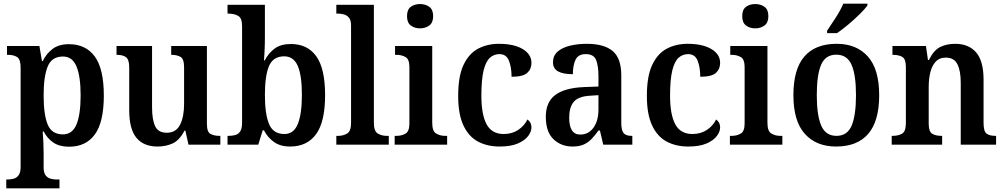

<svg xmlns="http://www.w3.org/2000/svg" viewBox="-20 -786 5456 1043"><path d="M14 237V189H23Q39 189 55 184.5Q71 180 81.5 165.5Q92 151 92 121V-419Q92 -464 73 -476Q54 -488 26 -488H18V-536H194L208 -454H212Q232 -495 266 -520.5Q300 -546 354 -546Q446 -546 495 -479Q544 -412 544 -267Q544 -123 495.5 -56Q447 11 355 11Q303 11 270 -11.5Q237 -34 217 -72H212Q214 -48 215.5 -14.5Q217 19 217 45V123Q217 152 227.5 166Q238 180 254 184.5Q270 189 286 189H303V237ZM322 -56Q373 -56 395.5 -110Q418 -164 418 -268Q418 -371 395.5 -425Q373 -479 322 -479Q261 -479 239 -424.5Q217 -370 217 -268Q217 -163 239 -109.5Q261 -56 322 -56Z M836 10Q760 10 721 -37.5Q682 -85 682 -187V-419Q682 -462 665 -475Q648 -488 616 -488H613V-536H806V-204Q806 -137 822.5 -101Q839 -65 886 -65Q936 -65 958 -108Q980 -151 980 -222V-420Q980 -466 960.5 -477Q941 -488 913 -488H910V-536H1104V-113Q1104 -69 1123.5 -58.5Q1143 -48 1171 -48H1177V0H1004L987 -76H982Q955 -24 918 -7Q881 10 836 10Z M1556 10Q1503 10 1468.5 -14.5Q1434 -39 1414 -78H1407L1383 0H1216V-48H1223Q1241 -48 1258 -52.5Q1275 -57 1285 -72.5Q1295 -88 1295 -119V-645Q1295 -688 1273.5 -700Q1252 -712 1221 -712H1216V-760H1419V-583Q1419 -566 1418.5 -542Q1418 -518 1416.5 -495Q1415 -472 1414 -458H1418Q1439 -498 1472.5 -522.5Q1506 -547 1560 -547Q1650 -547 1698 -480.5Q1746 -414 1746 -269Q1746 -124 1697 -57Q1648 10 1556 10ZM1525 -58Q1576 -58 1598 -113Q1620 -168 1620 -271Q1620 -376 1597.5 -428Q1575 -480 1524 -480Q1464 -480 1441.5 -427.5Q1419 -375 1419 -270Q1419 -167 1441.5 -112.5Q1464 -58 1525 -58Z M1807 0V-48H1818Q1844 -48 1865.5 -60.5Q1887 -73 1887 -118V-648Q1887 -676 1876 -689.5Q1865 -703 1849 -707.5Q1833 -712 1818 -712H1807V-760H2011V-118Q2011 -73 2032.5 -60.5Q2054 -48 2080 -48H2092V0Z M2262 -632Q2232 -632 2211.5 -647.5Q2191 -663 2191 -698Q2191 -734 2211.5 -749Q2232 -764 2262 -764Q2291 -764 2312 -749Q2333 -734 2333 -698Q2333 -663 2312 -647.5Q2291 -632 2262 -632ZM2124 0V-48H2135Q2161 -48 2182.5 -60Q2204 -72 2204 -115V-422Q2204 -464 2183 -476Q2162 -488 2136 -488H2126V-536H2328V-118Q2328 -73 2349.5 -60.5Q2371 -48 2397 -48H2409V0Z M2694 10Q2627 10 2576.5 -17Q2526 -44 2497.5 -104.5Q2469 -165 2469 -265Q2469 -373 2498.5 -434.5Q2528 -496 2578 -522Q2628 -548 2690 -548Q2772 -548 2819.5 -519.5Q2867 -491 2867 -444Q2867 -411 2844 -390Q2821 -369 2759 -369Q2759 -419 2745 -455.5Q2731 -492 2693 -492Q2663 -492 2641 -472Q2619 -452 2607 -403Q2595 -354 2595 -266Q2595 -163 2623.5 -110.5Q2652 -58 2716 -58Q2762 -58 2795.5 -80.5Q2829 -103 2845 -137Q2867 -122 2867 -94Q2867 -71 2849 -47Q2831 -23 2793 -6.5Q2755 10 2694 10Z M3090 10Q3029 10 2987 -29.5Q2945 -69 2945 -152Q2945 -232 2997 -270.5Q3049 -309 3154 -313L3231 -316V-373Q3231 -427 3218.5 -459.5Q3206 -492 3162 -492Q3121 -492 3106.5 -461.5Q3092 -431 3092 -383Q3038 -383 3011 -398.5Q2984 -414 2984 -448Q2984 -483 3008.5 -505Q3033 -527 3075 -537.5Q3117 -548 3168 -548Q3261 -548 3308 -509Q3355 -470 3355 -376V-119Q3355 -78 3367.5 -63Q3380 -48 3411 -48H3415V0H3257L3239 -77H3231Q3211 -49 3192.5 -30Q3174 -11 3150 -0.5Q3126 10 3090 10ZM3132 -55Q3177 -55 3204 -92.5Q3231 -130 3231 -191V-269L3184 -266Q3121 -262 3096.5 -232.5Q3072 -203 3072 -147Q3072 -55 3132 -55Z M3719 10Q3652 10 3601.5 -17Q3551 -44 3522.5 -104.5Q3494 -165 3494 -265Q3494 -373 3523.5 -434.5Q3553 -496 3603 -522Q3653 -548 3715 -548Q3797 -548 3844.5 -519.5Q3892 -491 3892 -444Q3892 -411 3869 -390Q3846 -369 3784 -369Q3784 -419 3770 -455.5Q3756 -492 3718 -492Q3688 -492 3666 -472Q3644 -452 3632 -403Q3620 -354 3620 -266Q3620 -163 3648.5 -110.5Q3677 -58 3741 -58Q3787 -58 3820.5 -80.5Q3854 -103 3870 -137Q3892 -122 3892 -94Q3892 -71 3874 -47Q3856 -23 3818 -6.5Q3780 10 3719 10Z M4083 -632Q4053 -632 4032.5 -647.5Q4012 -663 4012 -698Q4012 -734 4032.5 -749Q4053 -764 4083 -764Q4112 -764 4133 -749Q4154 -734 4154 -698Q4154 -663 4133 -647.5Q4112 -632 4083 -632ZM3945 0V-48H3956Q3982 -48 4003.5 -60Q4025 -72 4025 -115V-422Q4025 -464 4004 -476Q3983 -488 3957 -488H3947V-536H4149V-118Q4149 -73 4170.5 -60.5Q4192 -48 4218 -48H4230V0Z M4522 10Q4414 10 4352 -59Q4290 -128 4290 -269Q4290 -410 4349.5 -479Q4409 -548 4525 -548Q4633 -548 4694.5 -479Q4756 -410 4756 -269Q4756 -128 4696.5 -59Q4637 10 4522 10ZM4524 -48Q4583 -48 4606.5 -104Q4630 -160 4630 -269Q4630 -379 4606 -434Q4582 -489 4523 -489Q4464 -489 4440.5 -434Q4417 -379 4417 -269Q4417 -160 4441 -104Q4465 -48 4524 -48ZM4473 -619Q4494 -650 4520.5 -691Q4547 -732 4561 -766H4692V-756Q4680 -739 4651.5 -710.5Q4623 -682 4589 -653.5Q4555 -625 4527 -606H4473Z M4824 0V-48H4829Q4860 -48 4880.5 -60Q4901 -72 4901 -118V-422Q4901 -465 4882 -476.5Q4863 -488 4832 -488H4828V-536H5010L5021 -460H5026Q5052 -513 5087 -530.5Q5122 -548 5169 -548Q5242 -548 5282.5 -501.5Q5323 -455 5323 -353V-119Q5323 -72 5339.5 -60Q5356 -48 5387 -48H5391V0H5199V-337Q5199 -401 5181 -437Q5163 -473 5118 -473Q5083 -473 5062.5 -450.5Q5042 -428 5033.5 -392Q5025 -356 5025 -314V-114Q5025 -71 5044 -59.5Q5063 -48 5094 -48H5098V0Z"/></svg>

Font: Noto Serif Bengali SemiCondensed SemiBold
Style: Regular
Weight: 600
Width: 4
Designer: Juan Bruce, Universal Thirst, Indian Type Foundry and the Monotype Design Team.
Foundry: Monotype Imaging Inc.
Version: Version 2.003; ttfautohint (v1.8.4.7-5d5b)